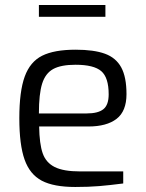

<svg xmlns="http://www.w3.org/2000/svg" viewBox="-20 -739 581 765"><path d="M57 -268Q57 -375 78.5 -434Q100 -493 148 -517Q196 -541 281 -541Q354 -541 398 -525Q442 -509 463 -470.5Q484 -432 484 -364Q484 -296 444.5 -265.5Q405 -235 332 -235H136Q137 -166 150 -128.5Q163 -91 198 -73.5Q233 -56 299 -56H471V-8Q417 -1 375 2.5Q333 6 280 6Q194 6 146.5 -19Q99 -44 78 -103Q57 -162 57 -268ZM325 -287Q371 -287 392 -304Q413 -321 413 -363Q413 -430 383.5 -455.5Q354 -481 281 -481Q223 -481 192 -464Q161 -447 148 -406Q135 -365 135 -287ZM135 -719H400V-672H135Z"/></svg>

Font: Exo
Style: Regular
Weight: 400
Designer: Natanael Gama
Foundry: Natanael Gama
Version: Version 1.500; ttfautohint (v1.6)